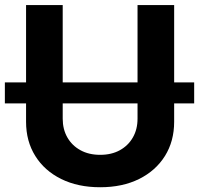

<svg xmlns="http://www.w3.org/2000/svg" viewBox="-28 -748 807 778"><path d="M758.8 -414.1V-329.1H-8.3V-414.1ZM377.9 10.7Q287.6 10.7 220 -22.7Q152.3 -56.2 115 -116Q77.6 -175.8 77.6 -254.4V-727.5H226.1V-267.1Q226.1 -224.1 244.9 -191.2Q263.7 -158.2 297.9 -139.4Q332 -120.6 377.9 -120.6Q423.8 -120.6 457.8 -139.4Q491.7 -158.2 510.5 -191.2Q529.3 -224.1 529.3 -267.1V-727.5H677.7V-254.4Q677.7 -175.8 640.4 -116Q603 -56.2 535.6 -22.7Q468.3 10.7 377.9 10.7Z"/></svg>

Font: Inter 20pt
Style: Bold
Weight: 700
Version: Version 4.001;git-66647c0bb